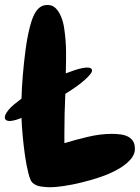

<svg xmlns="http://www.w3.org/2000/svg" viewBox="-50 -745 573 787"><path d="M326.2 -460.9Q330.1 -454.1 321.3 -442.4Q312.5 -430.7 296.4 -416.5Q280.3 -402.3 259.3 -387.7Q238.3 -373 217.8 -360.4Q215.8 -319.3 214.8 -278.3Q213.9 -237.3 213.9 -196.3V-158.2Q258.8 -171.9 310.1 -184.1Q361.3 -196.3 408.2 -196.3Q424.8 -196.3 441.9 -194.3Q459 -192.4 472.7 -186Q486.3 -179.7 494.6 -167.5Q502.9 -155.3 502.9 -134.8Q502.9 -110.4 482.9 -88.9Q462.9 -67.4 431.2 -49.8Q399.4 -32.2 360.4 -19Q321.3 -5.9 282.7 3.4Q244.1 12.7 210.4 17.6Q176.8 22.5 157.2 22.5Q138.7 22.5 117.7 19.5Q96.7 16.6 83 3.9Q74.2 -3.9 66.4 -34.7Q58.6 -65.4 52.7 -105.5Q46.9 -145.5 43 -188Q39.1 -230.5 38.1 -261.7Q14.6 -252 -3.4 -249.5Q-21.5 -247.1 -28.3 -255.9Q-32.2 -263.7 -28.3 -273.4Q-24.4 -283.2 -15.1 -294.4Q-5.9 -305.7 8.3 -317.4Q22.5 -329.1 38.1 -340.8Q39.1 -382.8 43.5 -436Q47.9 -489.3 54.7 -540.5Q61.5 -591.8 72.3 -634.3Q83 -676.8 97.7 -698.2Q106.4 -710.9 117.7 -717.8Q128.9 -724.6 145.5 -724.6Q165 -724.6 178.2 -711.4Q191.4 -698.2 200.2 -677.2Q209 -656.2 212.9 -630.4Q216.8 -604.5 218.8 -579.1Q220.7 -553.7 220.7 -532.2Q220.7 -510.7 220.7 -498Q220.7 -484.4 220.2 -471.2Q219.7 -458 219.7 -444.3Q237.3 -451.2 254.9 -457Q272.5 -462.9 287.1 -465.8Q301.8 -468.8 312.5 -467.8Q323.2 -466.8 326.2 -460.9Z"/></svg>

Font: Chewy
Style: Regular
Weight: 400
Version: Version 1.001